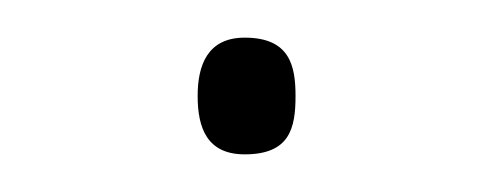

<svg xmlns="http://www.w3.org/2000/svg" viewBox="-20 -318 260 102"><path d="M85 -267C85 -250 90 -236 110 -236C134 -236 137 -250 137 -267C137 -283 134 -298 110 -298C90 -298 85 -283 85 -267Z"/></svg>

Font: Noto Sans Khmer UI Condensed Thin
Style: Regular
Weight: 100
Width: 3
Designer: Danh Hong and the Monotype Design Team
Foundry: Monotype Imaging Inc.
Version: Version 2.002